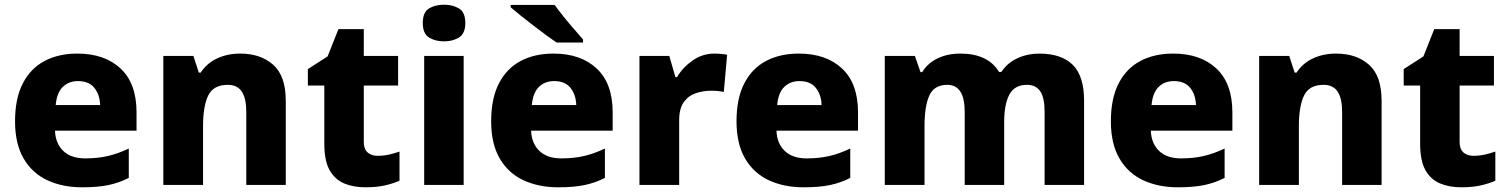

<svg xmlns="http://www.w3.org/2000/svg" viewBox="-20 -787 6415 817"><path d="M309 -559Q425 -559 493 -495.5Q561 -432 561 -309V-231H214Q216 -177 249 -145Q282 -113 343 -113Q395 -113 438.5 -123Q482 -133 528 -155V-30Q487 -9 441.5 0.5Q396 10 329 10Q246 10 181.5 -20Q117 -50 80.5 -112.5Q44 -175 44 -271Q44 -368 77 -432Q110 -496 169.5 -527.5Q229 -559 309 -559ZM312 -442Q273 -442 247.5 -417.5Q222 -393 217 -340H406Q405 -383 382 -412.5Q359 -442 312 -442Z M1002 -559Q1089 -559 1142.5 -511.5Q1196 -464 1196 -358V0H1028V-311Q1028 -368 1009 -397Q990 -426 949 -426Q888 -426 866 -380.5Q844 -335 844 -250V0H675V-549H803L826 -478H834Q860 -518 904 -538.5Q948 -559 1002 -559Z M1587 -124Q1612 -124 1634.5 -129Q1657 -134 1680 -142V-18Q1653 -6 1618 2Q1583 10 1535 10Q1484 10 1444.5 -6.5Q1405 -23 1382.5 -63Q1360 -103 1360 -176V-423H1290V-493L1374 -547L1420 -663H1528V-549H1674V-423H1528V-182Q1528 -153 1544 -138.5Q1560 -124 1587 -124Z M1870 -767Q1906 -767 1933 -751Q1960 -735 1960 -689Q1960 -644 1933 -627.5Q1906 -611 1870 -611Q1832 -611 1805.5 -627.5Q1779 -644 1779 -689Q1779 -735 1805.5 -751Q1832 -767 1870 -767ZM1953 -549V0H1785V-549Z M2335 -559Q2451 -559 2519 -495.5Q2587 -432 2587 -309V-231H2240Q2242 -177 2275 -145Q2308 -113 2369 -113Q2421 -113 2464.5 -123Q2508 -133 2554 -155V-30Q2513 -9 2467.5 0.5Q2422 10 2355 10Q2272 10 2207.5 -20Q2143 -50 2106.5 -112.5Q2070 -175 2070 -271Q2070 -368 2103 -432Q2136 -496 2195.5 -527.5Q2255 -559 2335 -559ZM2338 -442Q2299 -442 2273.5 -417.5Q2248 -393 2243 -340H2432Q2431 -383 2408 -412.5Q2385 -442 2338 -442ZM2340 -766Q2356 -744 2378 -716.5Q2400 -689 2422.5 -663.5Q2445 -638 2461 -619V-606H2349Q2329 -619 2302.5 -638.5Q2276 -658 2247.5 -680Q2219 -702 2194 -722Q2169 -742 2153 -756V-766Z M3020 -559Q3033 -559 3049 -557.5Q3065 -556 3074 -554L3060 -396Q3051 -398 3037 -399.5Q3023 -401 3006 -401Q2974 -401 2942.5 -391Q2911 -381 2890.5 -353.5Q2870 -326 2870 -275V0H2701V-549H2828L2854 -459H2861Q2885 -500 2927 -529.5Q2969 -559 3020 -559Z M3379 -559Q3495 -559 3563 -495.5Q3631 -432 3631 -309V-231H3284Q3286 -177 3319 -145Q3352 -113 3413 -113Q3465 -113 3508.5 -123Q3552 -133 3598 -155V-30Q3557 -9 3511.5 0.5Q3466 10 3399 10Q3316 10 3251.5 -20Q3187 -50 3150.5 -112.5Q3114 -175 3114 -271Q3114 -368 3147 -432Q3180 -496 3239.5 -527.5Q3299 -559 3379 -559ZM3382 -442Q3343 -442 3317.5 -417.5Q3292 -393 3287 -340H3476Q3475 -383 3452 -412.5Q3429 -442 3382 -442Z M4402 -559Q4496 -559 4544.5 -511.5Q4593 -464 4593 -358V0H4425V-311Q4425 -371 4406.5 -398.5Q4388 -426 4350 -426Q4297 -426 4275 -384.5Q4253 -343 4253 -267V0H4085V-311Q4085 -426 4011 -426Q3955 -426 3934.5 -380.5Q3914 -335 3914 -250V0H3745V-549H3873L3897 -480H3904Q3927 -518 3969.5 -538.5Q4012 -559 4066 -559Q4184 -559 4231 -481H4241Q4267 -520 4310 -539.5Q4353 -559 4402 -559Z M4972 -559Q5088 -559 5156 -495.5Q5224 -432 5224 -309V-231H4877Q4879 -177 4912 -145Q4945 -113 5006 -113Q5058 -113 5101.5 -123Q5145 -133 5191 -155V-30Q5150 -9 5104.5 0.5Q5059 10 4992 10Q4909 10 4844.5 -20Q4780 -50 4743.5 -112.5Q4707 -175 4707 -271Q4707 -368 4740 -432Q4773 -496 4832.5 -527.5Q4892 -559 4972 -559ZM4975 -442Q4936 -442 4910.5 -417.5Q4885 -393 4880 -340H5069Q5068 -383 5045 -412.5Q5022 -442 4975 -442Z M5665 -559Q5752 -559 5805.5 -511.5Q5859 -464 5859 -358V0H5691V-311Q5691 -368 5672 -397Q5653 -426 5612 -426Q5551 -426 5529 -380.5Q5507 -335 5507 -250V0H5338V-549H5466L5489 -478H5497Q5523 -518 5567 -538.5Q5611 -559 5665 -559Z M6250 -124Q6275 -124 6297.5 -129Q6320 -134 6343 -142V-18Q6316 -6 6281 2Q6246 10 6198 10Q6147 10 6107.5 -6.5Q6068 -23 6045.5 -63Q6023 -103 6023 -176V-423H5953V-493L6037 -547L6083 -663H6191V-549H6337V-423H6191V-182Q6191 -153 6207 -138.5Q6223 -124 6250 -124Z"/></svg>

Font: Noto Sans Gurmukhi UI ExtraBold
Style: Regular
Weight: 800
Designer: Jelle Bosma - Monotype Design Team
Foundry: Monotype Imaging Inc.
Version: Version 2.004; ttfautohint (v1.8.4.7-5d5b)